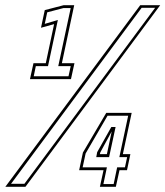

<svg xmlns="http://www.w3.org/2000/svg" viewBox="-64 -720 637 740"><path d="M51.5 -415 65 -476.5H112.5L144.5 -627L94 -613L108.5 -681L181.5 -700H222L174.5 -476.5H223L209.5 -415ZM66 -426H200L208.5 -465H160.5L208.5 -689H181L118 -672.5L108.5 -628L159 -643L121 -465H74ZM-43.5 0 476.5 -700H553.5L34 0ZM-21.5 -11.5H30L534 -690H482ZM321 0 335 -64H241L255.5 -132L345.5 -285H443.5L409.5 -126H438.5L425.5 -64H396.5L382.5 0ZM321 -126H348L367.5 -218H369L322.5 -132.5ZM334.5 -10.5H374L387.5 -75H417.5L426 -114.5H396L430 -274H350.5L266 -128.5L254.5 -75H348ZM307 -114.5 310.5 -133.5 365 -230.5H381.5L356.5 -114.5Z"/></svg>

Font: Tourney ExtraLight
Style: Italic
Weight: 250
Italic angle: -12°
Version: Version 1.015